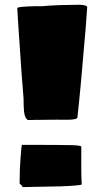

<svg xmlns="http://www.w3.org/2000/svg" viewBox="-20 -766 427 803"><path d="M55.7 -673.3 52.2 -732.4Q52.2 -738.3 130.9 -740.2H158.2L189.5 -742.7Q219.2 -745.1 309.1 -746.1Q343.8 -746.1 344.7 -735.4L337.9 -643.6Q316.9 -390.6 303.7 -274.4Q302.7 -265.1 257.8 -265.1H228.5L218.8 -265.6L198.7 -265.1H179.2L138.2 -264.6H123L115.7 -264.2H96.7Q80.1 -271.5 79.1 -322.3Q79.1 -347.2 78.6 -353L73.7 -416.5Q73.2 -422.4 71.3 -445.3Q69.3 -468.3 68.8 -480ZM320.3 -151.9Q320.3 -151.4 320.1 -150.1Q319.8 -148.9 319.8 -84.5Q319.8 -20 321.8 5.4Q316.4 10.3 226.1 13.7H216.3L117.7 15.6H113.8Q87.4 16.6 75.2 16.6L70.3 9.3L62 1.5Q62 -59.1 66.2 -109.6Q70.3 -160.2 71.3 -160.2Q245.1 -160.2 282.7 -158.9Q320.3 -157.7 320.3 -151.9Z"/></svg>

Font: Bowlby One
Style: Regular
Weight: 400
Designer: vernon adams
Foundry: vernon adams
Version: Version 1.000